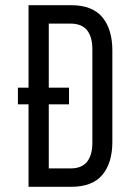

<svg xmlns="http://www.w3.org/2000/svg" viewBox="-20 -720 528 740"><path d="M254 -700H90V-382H49V-318H90V0H254C308.7 0 348.8 -15.3 374.5 -46C400.2 -76.7 413 -119 413 -173V-526C413 -580 400.2 -622.5 374.5 -653.5C348.8 -684.5 308.7 -700 254 -700ZM246 -318V-382H168V-629H252C280.7 -629 301.8 -620.5 315.5 -603.5C329.2 -586.5 336 -562 336 -530V-170C336 -138 329.2 -113.5 315.5 -96.5C301.8 -79.5 281 -71 253 -71H168V-318Z"/></svg>

Font: Bebas Neue Regular two
Style: Regular2
Weight: 400
Designer: Ryoichi Tsunekawa & LGV (GE)
Foundry: Free Software Foundation, Inc.
Version: Version 1.003 August 13, 2016